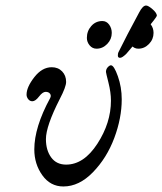

<svg xmlns="http://www.w3.org/2000/svg" viewBox="-20 -660 587 694"><path d="M437 -466Q422 -451 414 -451Q406 -451 406 -459Q406 -467 408 -471Q437 -530 483 -615Q496 -640 508 -640Q516 -640 531.5 -626.5Q547 -613 547 -603Q547 -599 502.5 -544.5Q458 -490 437 -466ZM350 -584Q365 -584 374.5 -571Q384 -558 384 -541Q384 -518 367.5 -501Q351 -484 329 -484Q314 -484 304 -496Q294 -508 294 -523Q294 -548 310 -566Q326 -584 350 -584ZM501 -584Q516 -584 525.5 -571Q535 -558 535 -541Q535 -518 518.5 -501Q502 -484 480 -484Q465 -484 455 -496Q445 -508 445 -523Q445 -548 461 -566Q477 -584 501 -584ZM161 -305Q166 -314 161 -321Q156 -328 145 -328Q134 -328 121 -311Q108 -294 97 -294Q88 -294 82 -301.5Q76 -309 76 -318Q76 -345 104 -381Q132 -417 167 -417Q190 -417 204.5 -402Q219 -387 219 -364Q219 -346 196 -302Q146 -204 146 -157Q146 -117 165 -91Q184 -65 219 -65Q283 -65 332 -140.5Q381 -216 381 -296Q381 -326 372 -361.5Q363 -397 363 -400Q363 -410 369.5 -417Q376 -424 381 -424Q392 -424 406 -384.5Q420 -345 420 -301Q420 -233 393 -161Q366 -89 316 -37.5Q266 14 209 14Q162 14 133 -26.5Q104 -67 104 -120Q104 -200 161 -305Z"/></svg>

Font: EB Garamond 12
Style: Italic
Weight: 400
Italic angle: -17°
Version: Version 0.016; ttfautohint (v1.8.4)